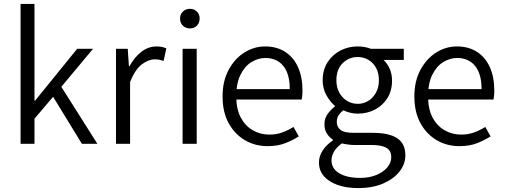

<svg xmlns="http://www.w3.org/2000/svg" viewBox="-20 -734 2580 980"><path d="M85 0V-714H156V-220H159L374 -485H455L293 -291L477 0H398L251 -240L156 -128V0Z M572 0V-485H632L638 -396H641Q666 -442 701.5 -469.5Q737 -497 779 -497Q794 -497 806 -494.5Q818 -492 829 -487L815 -423Q803 -427 793.5 -429Q784 -431 769 -431Q738 -431 704 -405.5Q670 -380 644 -316V0Z M912 0V-485H984V0ZM949 -589Q928 -589 913.5 -603Q899 -617 899 -640Q899 -661 913.5 -675Q928 -689 949 -689Q971 -689 985 -675Q999 -661 999 -640Q999 -617 985 -603Q971 -589 949 -589Z M1346 12Q1282 12 1230 -18.5Q1178 -49 1147 -105.5Q1116 -162 1116 -242Q1116 -320 1147 -377.5Q1178 -435 1227.5 -466Q1277 -497 1333 -497Q1393 -497 1436 -469Q1479 -441 1501.5 -390.5Q1524 -340 1524 -270Q1524 -259 1523 -247Q1522 -235 1520 -226H1173L1172 -279H1459Q1459 -357 1426 -397.5Q1393 -438 1334 -438Q1298 -438 1264 -417.5Q1230 -397 1208 -353.5Q1186 -310 1186 -242Q1186 -177 1209 -134Q1232 -91 1270.5 -69Q1309 -47 1355 -47Q1391 -47 1421 -58Q1451 -69 1478 -86L1505 -38Q1474 -18 1435.5 -3Q1397 12 1346 12Z M1808 226Q1748 226 1703 210Q1658 194 1633 165Q1608 136 1608 95Q1608 63 1627 34Q1646 5 1679 -17V-21Q1661 -33 1648.5 -52.5Q1636 -72 1636 -100Q1636 -131 1653.5 -154Q1671 -177 1689 -190V-194Q1666 -213 1646.5 -247Q1627 -281 1627 -324Q1627 -377 1651.5 -415.5Q1676 -454 1716.5 -475.5Q1757 -497 1806 -497Q1826 -497 1843.5 -493.5Q1861 -490 1873 -485H2041V-428H1938Q1957 -410 1969 -383Q1981 -356 1981 -323Q1981 -271 1957.5 -233.5Q1934 -196 1894.5 -175Q1855 -154 1806 -154Q1787 -154 1768 -158.5Q1749 -163 1732 -171Q1718 -160 1708.5 -146Q1699 -132 1699 -111Q1699 -87 1717.5 -71.5Q1736 -56 1785 -56H1882Q1966 -56 2007.5 -28.5Q2049 -1 2049 59Q2049 103 2019.5 141Q1990 179 1936 202.5Q1882 226 1808 226ZM1818 174Q1866 174 1901.5 159Q1937 144 1957 120Q1977 96 1977 69Q1977 34 1951.5 20Q1926 6 1876 6H1787Q1776 6 1759 4Q1742 2 1725 -2Q1697 18 1684.5 40.5Q1672 63 1672 85Q1672 126 1711 150Q1750 174 1818 174ZM1806 -204Q1835 -204 1859.5 -219Q1884 -234 1899 -261Q1914 -288 1914 -324Q1914 -361 1899.5 -387.5Q1885 -414 1860.5 -428.5Q1836 -443 1806 -443Q1761 -443 1729 -411.5Q1697 -380 1697 -324Q1697 -288 1712 -261Q1727 -234 1751.5 -219Q1776 -204 1806 -204Z M2325 12Q2261 12 2209 -18.5Q2157 -49 2126 -105.5Q2095 -162 2095 -242Q2095 -320 2126 -377.5Q2157 -435 2206.5 -466Q2256 -497 2312 -497Q2372 -497 2415 -469Q2458 -441 2480.5 -390.5Q2503 -340 2503 -270Q2503 -259 2502 -247Q2501 -235 2499 -226H2152L2151 -279H2438Q2438 -357 2405 -397.5Q2372 -438 2313 -438Q2277 -438 2243 -417.5Q2209 -397 2187 -353.5Q2165 -310 2165 -242Q2165 -177 2188 -134Q2211 -91 2249.5 -69Q2288 -47 2334 -47Q2370 -47 2400 -58Q2430 -69 2457 -86L2484 -38Q2453 -18 2414.5 -3Q2376 12 2325 12Z"/></svg>

Font: Assistant ExtraLight
Style: Regular
Weight: 400
Version: Version 3.000